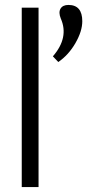

<svg xmlns="http://www.w3.org/2000/svg" viewBox="-20 -757 353 777"><path d="M216 -506 194 -529Q260 -605 226 -682Q216 -707 225 -722Q234 -737 257 -737Q313 -737 313 -671Q313 -631 285.5 -583Q258 -535 216 -506ZM68 0V-726H136V0Z"/></svg>

Font: Didact Gothic
Style: Regular
Weight: 400
Designer: Daniel Johnson
Foundry: Daniel Johnson
Version: Version 2.101;PS 002.101;hotconv 1.0.88;makeotf.lib2.5.64775